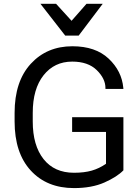

<svg xmlns="http://www.w3.org/2000/svg" viewBox="-20 -967 727 1002"><path d="M56.2 -333Q56.2 -168.9 140.4 -77.1Q224.6 14.6 366.2 14.6Q459 14.6 524.9 -14.6Q590.8 -43.9 624 -78.1V-355.5H356.4V-278.3H533.2V-112.3Q498 -87.9 459 -76.7Q419.9 -65.4 366.2 -65.4Q263.7 -65.4 207.3 -136.7Q150.9 -208 150.9 -333V-377.9Q150.9 -502.9 207.3 -574.2Q263.7 -645.5 356.9 -645.5Q439.5 -645.5 484.9 -601.1Q530.3 -556.6 530.3 -507.8V-502.9H624L623.5 -508.3Q615.7 -596.2 547.1 -660.9Q478.5 -725.6 357.9 -725.6Q224.6 -725.6 140.4 -633.8Q56.2 -542 56.2 -377.9ZM320.3 -781.2H390.6L516.1 -947.3H431.6L353.5 -858.4L272.5 -947.3H190.9Z"/></svg>

Font: Roboto Flex
Style: Regular
Weight: 400
Designer: Berlow after Robertson
Foundry: Google
Version: Version 3.200;gftools[0.9.32]